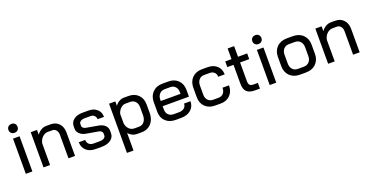

<svg xmlns="http://www.w3.org/2000/svg" viewBox="-30 -1526 4948 2559"><g transform="rotate(-20 2443.5 -246.0)"><path d="M70 -628Q70 -656 88 -673.5Q106 -691 135 -691Q164 -691 181.5 -673.5Q199 -656 199 -628Q199 -600 181.5 -582.5Q164 -565 135 -565Q106 -565 88 -582.5Q70 -600 70 -628ZM88 -499H181V0H88Z M339 -499H428V-430Q450 -464 486.5 -485.5Q523 -507 559 -507H625Q697 -507 741.5 -459Q786 -411 786 -333V0H693V-333Q693 -374 672 -399.5Q651 -425 617 -425H555Q512 -425 477 -392Q442 -359 432 -306V0H339Z M895 -154H986Q986 -117 1010 -94Q1034 -71 1074 -71H1162Q1200 -71 1223 -85.5Q1246 -100 1246 -124V-153Q1246 -169 1232.5 -181.5Q1219 -194 1198 -198L1025 -228Q970 -238 937 -269.5Q904 -301 904 -343V-376Q904 -435 951 -471Q998 -507 1077 -507H1161Q1236 -507 1281.5 -466Q1327 -425 1327 -357H1236Q1235 -389 1214.5 -408.5Q1194 -428 1161 -428H1078Q1041 -428 1019.5 -413Q998 -398 998 -373V-348Q998 -332 1012 -320Q1026 -308 1048 -303L1223 -272Q1275 -263 1307.5 -232Q1340 -201 1340 -160V-121Q1340 -63 1291 -27.5Q1242 8 1162 8H1074Q993 8 944 -36.5Q895 -81 895 -154Z M1450 -499H1539V-436Q1560 -468 1593.5 -487.5Q1627 -507 1661 -507H1730Q1814 -507 1865.5 -455Q1917 -403 1917 -318V-199Q1917 -138 1893.5 -91Q1870 -44 1827 -18Q1784 8 1728 8H1658Q1628 8 1595.5 -8Q1563 -24 1543 -50V199H1450ZM1720 -74Q1767 -74 1795 -109Q1823 -144 1823 -202V-315Q1823 -364 1795.5 -394.5Q1768 -425 1723 -425H1656Q1619 -425 1587.5 -396Q1556 -367 1543 -320V-187Q1549 -137 1580.5 -105.5Q1612 -74 1656 -74Z M2017 -175V-313Q2017 -401 2070.5 -454Q2124 -507 2212 -507H2294Q2379 -507 2431 -455Q2483 -403 2483 -317V-223H2110V-175Q2110 -129 2138 -101Q2166 -73 2212 -73H2289Q2334 -73 2362 -96.5Q2390 -120 2390 -159H2481Q2481 -84 2428 -38Q2375 8 2288 8H2212Q2124 8 2070.5 -42.5Q2017 -93 2017 -175ZM2390 -297V-317Q2390 -367 2363.5 -397Q2337 -427 2294 -427H2212Q2166 -427 2138 -395.5Q2110 -364 2110 -312V-297Z M2578 -179V-313Q2578 -401 2630.5 -454Q2683 -507 2769 -507H2850Q2932 -507 2982 -461Q3032 -415 3032 -339H2940Q2940 -378 2915.5 -401.5Q2891 -425 2850 -425H2770Q2726 -425 2698.5 -393.5Q2671 -362 2671 -310V-182Q2671 -133 2699 -103.5Q2727 -74 2771 -74H2851Q2893 -74 2918.5 -103.5Q2944 -133 2944 -182H3036Q3036 -97 2985 -44.5Q2934 8 2851 8H2770Q2684 8 2631 -43.5Q2578 -95 2578 -179Z M3186 -152V-418H3098V-499H3187V-650H3279V-499H3409V-418H3279V-154Q3279 -115 3294.5 -98Q3310 -81 3345 -81H3409V0H3341Q3259 0 3222.5 -36Q3186 -72 3186 -152Z M3529 -628Q3529 -656 3547 -673.5Q3565 -691 3594 -691Q3623 -691 3640.5 -673.5Q3658 -656 3658 -628Q3658 -600 3640.5 -582.5Q3623 -565 3594 -565Q3565 -565 3547 -582.5Q3529 -600 3529 -628ZM3547 -499H3640V0H3547Z M3778 -184V-314Q3778 -401 3832 -454Q3886 -507 3975 -507H4059Q4148 -507 4202 -454Q4256 -401 4256 -314V-184Q4256 -98 4201.5 -45Q4147 8 4058 8H3973Q3885 8 3831.5 -45Q3778 -98 3778 -184ZM4057 -74Q4105 -74 4134 -105Q4163 -136 4163 -188V-311Q4163 -363 4134.5 -394Q4106 -425 4059 -425H3975Q3928 -425 3899.5 -394Q3871 -363 3871 -311V-188Q3871 -136 3899 -105Q3927 -74 3974 -74Z M4376 -499H4465V-430Q4487 -464 4523.5 -485.5Q4560 -507 4596 -507H4662Q4734 -507 4778.5 -459Q4823 -411 4823 -333V0H4730V-333Q4730 -374 4709 -399.5Q4688 -425 4654 -425H4592Q4549 -425 4514 -392Q4479 -359 4469 -306V0H4376Z"/></g></svg>

Font: Bai Jamjuree Medium
Style: Regular
Weight: 500
Version: Version 1.000; ttfautohint (v1.6)